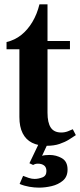

<svg xmlns="http://www.w3.org/2000/svg" viewBox="-20 -658 368 881"><path d="M194 11Q155 11 127 -3Q99 -17 84 -46.5Q69 -76 69 -121V-432H10V-465Q48 -474 77.5 -497.5Q107 -521 128.5 -557Q150 -593 161 -638H198V-470H301V-432H198V-141Q198 -95 213 -72.5Q228 -50 261 -50Q277 -50 291.5 -55.5Q306 -61 314 -65L328 -38Q315 -29 296.5 -17.5Q278 -6 253 2.5Q228 11 194 11ZM159 203Q138 203 114.5 199Q91 195 70 186L86 149Q98 154 112 158.5Q126 163 139 163Q156 163 174.5 156Q193 149 193 127Q193 109 182 101Q171 93 154 93Q147 93 142 94.5Q137 96 132 99L115 91L159 -1H200L173 57Q178 55 188 54Q198 53 207 53Q238 53 264 68Q290 83 290 120Q290 153 268.5 171Q247 189 217 196Q187 203 159 203Z"/></svg>

Font: Frank Ruhl Libre SemiBold
Style: Regular
Weight: 600
Designer: Yanek Iontef
Foundry: Fontef
Version: Version 6.003;gftools[0.9.30]